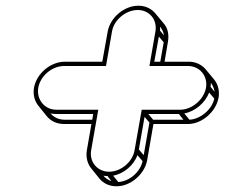

<svg xmlns="http://www.w3.org/2000/svg" viewBox="-20 -629 786 672"><path d="M357 -519 338 -413H207C157 -413 108 -372 99 -322C95 -297 101 -275 115 -258L144 -222C158 -205 179 -195 204 -195H300L284 -103C280 -79 286 -56 299 -40L328 -4C342 13 363 23 388 23C437 23 486 -19 495 -68L517 -195H638C687 -195 736 -238 745 -287C749 -311 743 -334 730 -350L701 -385C687 -402 666 -413 641 -413H556L568 -484C572 -509 567 -531 553 -547L523 -583C509 -599 489 -609 464 -609C415 -609 366 -568 357 -519ZM524 -519 503 -398H638C679 -398 708 -363 701 -322C694 -281 652 -245 611 -245H476L451 -103C444 -62 403 -28 362 -28C321 -28 292 -62 299 -103L324 -245H177C136 -245 107 -281 114 -322C121 -363 162 -398 204 -398H351L372 -519C379 -560 421 -594 462 -594C503 -594 531 -560 524 -519ZM553 -481 541 -413H520L536 -501ZM554 -505 540 -522C541 -527 540 -531 540 -536C547 -527 552 -517 554 -505ZM730 -284C722 -246 682 -212 643 -210L625 -232C663 -239 698 -269 712 -305ZM731 -308 717 -325C718 -330 718 -335 718 -339C725 -330 729 -320 731 -308ZM622 -210H516L499 -230H606ZM503 -200 483 -86 466 -106 486 -220ZM479 -65C471 -27 433 6 394 8L376 -14C413 -21 448 -50 461 -86ZM370 5C359 1 349 -5 342 -14C347 -13 351 -13 356 -13ZM157 -232C163 -231 169 -230 175 -230H306L303 -210H206C186 -210 169 -218 157 -232Z"/></svg>

Font: Blanket
Style: Ugh
Weight: 900
Foundry: Cannot Into Space Fonts
Version: Version 0.9